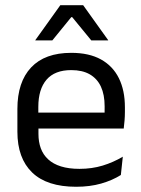

<svg xmlns="http://www.w3.org/2000/svg" viewBox="-20 -703 540 734"><path d="M271 11Q159.5 11 103 -43.5Q46.5 -98 46.5 -199.5V-286.5Q46.5 -389.5 99 -445.2Q151.5 -501 252.5 -501Q320.5 -501 366 -475.8Q411.5 -450.5 434.5 -404Q457.5 -357.5 457.5 -293V-275Q457.5 -259 456.2 -243Q455 -227 453 -211.5H378.5Q379.5 -235.5 379.8 -257Q380 -278.5 380 -296.5Q380 -341 365.8 -371.8Q351.5 -402.5 323.2 -418.8Q295 -435 252.5 -435Q189.5 -435 158 -398.5Q126.5 -362 126.5 -294V-247.5L127 -237.5V-191Q127 -160.5 136 -136Q145 -111.5 164.2 -93.8Q183.5 -76 213.2 -66.8Q243 -57.5 284 -57.5Q331.5 -57.5 372.5 -70Q413.5 -82.5 449.5 -104L442 -34Q409.5 -13.5 366.5 -1.2Q323.5 11 271 11ZM436 -211.5H89V-272.5H436ZM115 -549.5 210.5 -683H298L393.5 -549.5V-548.5H329L256 -637.5H252.5L180 -548.5H115Z"/></svg>

Font: Anek Devanagari Medium
Style: Regular
Weight: 400
Version: Version 1.003